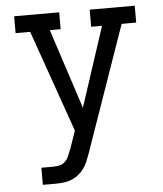

<svg xmlns="http://www.w3.org/2000/svg" viewBox="-53 -566 705 828"><g transform="rotate(-5 300.0 -152.5)"><path d="M99 215V141H148Q163 141 177 138Q191 135 201.5 125Q212 115 217.5 102Q223 89 228 76V75H229L257 -6L102 -447H39V-520H234V-447H187L300 -101L413 -446H366V-520H561V-447H498L307 99Q301 116 294 132.5Q287 149 276 163.5Q265 178 250.5 189Q236 200 219 206Q202 212 184 213.5Q166 215 148 215Z"/></g></svg>

Font: Iosevka HT Extended
Style: Regular
Weight: 400
Width: 7
Monospace: yes
Designer: Belleve Invis
Foundry: Belleve Invis
Version: Version 32.3.0; ttfautohint (v1.8.4)